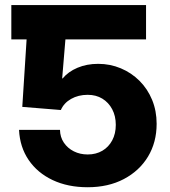

<svg xmlns="http://www.w3.org/2000/svg" viewBox="-20 -748 687 778"><path d="M178.7 -727.5V-588.4H25.9V-727.5ZM335 10.7Q254.9 10.7 193.4 -18.3Q131.8 -47.4 96.2 -99.6Q60.5 -151.9 57.1 -221.7H223.1Q223.6 -192.4 238.8 -169.9Q253.9 -147.5 279.1 -134.8Q304.2 -122.1 335.4 -122.1Q369.1 -122.1 394.8 -137.2Q420.4 -152.3 434.8 -179.4Q449.2 -206.5 449.2 -242.2Q449.2 -277.8 434.6 -305.4Q419.9 -333 394.5 -348.4Q369.1 -363.8 335.4 -363.8Q297.4 -363.8 268.1 -347.2Q238.8 -330.6 226.6 -302.2L70.3 -314.9L96.7 -727.5H571.8V-588.4H245.1L231.9 -430.2H233.9Q256.3 -457.5 293.9 -473.4Q331.5 -489.3 377.9 -489.3Q426.3 -489.3 469.5 -471.2Q512.7 -453.1 545.4 -420.4Q578.1 -387.7 596.4 -343.3Q614.7 -298.8 614.7 -246.6Q614.7 -171.4 579.8 -113.5Q544.9 -55.7 481.9 -22.5Q418.9 10.7 335 10.7Z"/></svg>

Font: Inter 24pt ExtraBold
Style: Regular
Weight: 800
Designer: Rasmus Andersson
Foundry: rsms
Version: Version 4.001;git-66647c0bb